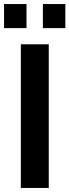

<svg xmlns="http://www.w3.org/2000/svg" viewBox="-29 -929 343 949"><path d="M74 0V-710H212V0ZM-9 -790V-909H102V-790ZM183 -790V-909H294V-790Z"/></svg>

Font: IngvarSans
Style: Bold
Weight: 700
Version: Version 3.000